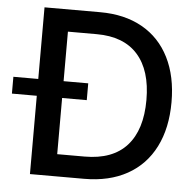

<svg xmlns="http://www.w3.org/2000/svg" viewBox="-84 -759 826 811"><g transform="rotate(5 329.0 -353.5)"><path d="M72.3 0V-332H-33.2V-403.3H72.3V-707H308.6Q412.1 -707 487.1 -664.8Q562 -622.6 601.8 -543.2Q641.6 -463.9 641.6 -354.5Q641.6 -244.6 601.3 -164.8Q561 -85 484.6 -42.5Q408.2 0 301.8 0ZM295.9 -93.8Q414.6 -93.8 474.9 -160.9Q535.2 -228 535.2 -354.5Q535.2 -480 475.8 -546.6Q416.5 -613.3 301.8 -613.3H179.7V-403.3H284.2V-332H179.7V-93.8Z"/></g></svg>

Font: Pretendard Std Medium
Style: Regular
Weight: 500
Designer: Base glyphs from Inter by Rasmus Andersson; Hangeul glyphs from Noto Sans CJK(Source Han Sans) by Jang Soo-young and Kan
Foundry: Kil Hyung-jin
Version: Version 1.309